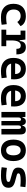

<svg xmlns="http://www.w3.org/2000/svg" viewBox="1762 -2330 577 4142"><g transform="rotate(90 2051.0 -258.5)"><path d="M349.1 9.8Q211.4 9.8 136.5 -59.8Q61.5 -129.4 61.5 -259.8Q61.5 -386.7 130.9 -457Q200.2 -527.3 329.1 -527.3Q407.7 -527.3 463.4 -497.6Q519 -467.8 543 -412.6L453.6 -342.8Q432.1 -377.4 398.7 -396.2Q365.2 -415 325.2 -415Q258.8 -415 221.7 -376Q184.6 -336.9 184.6 -264.6Q184.6 -185.5 230.5 -144Q276.4 -102.5 360.8 -102.5Q396.5 -102.5 431.9 -106Q467.3 -109.4 501 -115.2L513.7 -4.9Q473.6 3.9 431.6 6.8Q389.6 9.8 349.1 9.8Z M852.1 -222.7V-104.5H975.6V0H620.1V-104.5H731.9V-413.1H639.6V-517.6H832.5L848.6 -394.5H864.7Q872.6 -527.3 1001 -527.3Q1153.3 -527.3 1153.3 -323.2H1033.2Q1033.2 -373.5 1016.4 -395.5Q999.5 -417.5 962.4 -417.5Q907.2 -417.5 879.6 -366.7Q852.1 -315.9 852.1 -222.7Z M1507.3 9.8Q1373.5 9.8 1301 -59.8Q1228.5 -129.4 1228.5 -259.8Q1228.5 -386.7 1290.3 -457Q1352.1 -527.3 1464.4 -527.3Q1572.8 -527.3 1632.1 -462.9Q1691.4 -398.4 1691.4 -275.9Q1691.4 -240.7 1688.5 -209H1351.6Q1380.9 -101.6 1519 -101.6Q1553.2 -101.6 1586.2 -105.2Q1619.1 -108.9 1653.3 -115.2L1666 -3.9Q1617.7 4.9 1577.9 7.3Q1538.1 9.8 1507.3 9.8ZM1346.2 -295.9H1576.2Q1576.2 -355.5 1546.9 -387Q1517.6 -418.5 1465.3 -418.5Q1414.6 -418.5 1383.8 -386.7Q1353 -355 1346.2 -295.9Z M2093.3 9.8Q1959.5 9.8 1887 -59.8Q1814.5 -129.4 1814.5 -259.8Q1814.5 -386.7 1876.2 -457Q1938 -527.3 2050.3 -527.3Q2158.7 -527.3 2218 -462.9Q2277.3 -398.4 2277.3 -275.9Q2277.3 -240.7 2274.4 -209H1937.5Q1966.8 -101.6 2105 -101.6Q2139.2 -101.6 2172.1 -105.2Q2205.1 -108.9 2239.3 -115.2L2252 -3.9Q2203.6 4.9 2163.8 7.3Q2124 9.8 2093.3 9.8ZM1932.1 -295.9H2162.1Q2162.1 -355.5 2132.8 -387Q2103.5 -418.5 2051.3 -418.5Q2000.5 -418.5 1969.7 -386.7Q1939 -355 1932.1 -295.9Z M2760.7 0V-368.7Q2760.7 -422.4 2726.1 -422.4Q2684.6 -422.4 2684.6 -359.4V0H2590.3V-378.4Q2590.3 -422.4 2555.2 -422.4Q2513.2 -422.4 2513.2 -359.4V0H2393.6V-517.6H2501.5L2508.3 -453.1H2518.6Q2526.9 -527.3 2601.1 -527.3Q2667.5 -527.3 2681.2 -453.1H2691.9Q2695.3 -486.3 2717.8 -506.8Q2740.2 -527.3 2778.8 -527.3Q2831.5 -527.3 2855.7 -498.5Q2879.9 -469.7 2879.9 -405.3V0Z M3222.7 9.8Q3112.3 9.8 3051.8 -60.5Q2991.2 -130.9 2991.2 -258.8Q2991.2 -387.2 3051.8 -457.3Q3112.3 -527.3 3222.7 -527.3Q3333 -527.3 3393.6 -457.3Q3454.1 -387.2 3454.1 -258.8Q3454.1 -130.9 3393.6 -60.5Q3333 9.8 3222.7 9.8ZM3222.7 -102.5Q3273.9 -102.5 3302 -143.3Q3330.1 -184.1 3330.1 -258.8Q3330.1 -334 3302 -374.5Q3273.9 -415 3222.7 -415Q3171.4 -415 3143.3 -374.5Q3115.2 -334 3115.2 -258.8Q3115.2 -184.1 3143.3 -143.3Q3171.4 -102.5 3222.7 -102.5Z M3768.6 9.8Q3652.3 9.8 3586.9 -4.9L3601.1 -118.2Q3658.2 -110.4 3699.2 -106.4Q3740.2 -102.5 3768.6 -102.5Q3839.8 -102.5 3871.8 -114.3Q3903.8 -126 3903.8 -151.4Q3903.8 -168 3894.5 -176.5Q3885.3 -185.1 3865.2 -190.4L3716.3 -231.9Q3654.3 -249 3624.5 -279.1Q3594.7 -309.1 3594.7 -363.8Q3594.7 -448.2 3662.8 -487.8Q3731 -527.3 3875 -527.3Q3909.7 -527.3 3944.3 -524.9Q3979 -522.5 4016.6 -517.6L4003.9 -408.2Q3961.4 -412.1 3929.4 -413.6Q3897.5 -415 3872.1 -415Q3791 -415 3754.9 -403.8Q3718.8 -392.6 3718.8 -367.7Q3718.8 -351.1 3729.5 -343.3Q3740.2 -335.4 3762.7 -329.6L3887.7 -295.9Q3960.4 -277.3 3995.4 -243.7Q4030.3 -210 4030.3 -151.9Q4030.3 -69.3 3966.6 -29.8Q3902.8 9.8 3768.6 9.8Z"/></g></svg>

Font: Cascadia Mono PL SemiBold
Style: Regular
Weight: 600
Monospace: yes
Designer: Aaron Bell
Foundry: Saja Typeworks
Version: Version 2404.023; ttfautohint (v1.8.4)